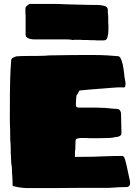

<svg xmlns="http://www.w3.org/2000/svg" viewBox="-20 -950 685 974"><path d="M270 4H112Q101 4 97 3Q92 2 86 1.5Q80 1 73 0L52 -5Q47 -5 44 -8Q44 -10 44 -10Q44 -36 41 -78Q41 -94 39.5 -105Q38 -116 37 -125L35 -167Q34 -176 34.5 -187Q35 -198 34 -212L32 -242Q31 -261 31.5 -276Q32 -291 31 -301Q31 -306 30.5 -313.5Q30 -321 30 -338.5Q30 -356 30 -390Q30 -485 31.5 -543.5Q33 -602 37 -646Q37 -656 62 -664Q72 -665 85.5 -665.5Q99 -666 111 -666Q152 -666 181.5 -666.5Q211 -667 230 -669Q289 -670 333 -670.5Q377 -671 408 -671H452Q494 -671 525 -669Q556 -667 578 -665Q593 -665 601 -628Q603 -624 604 -616Q605 -608 608 -591Q610 -569 612 -557Q614 -545 616 -534Q617 -532 617 -523Q616 -522 616 -515Q615 -506 605 -506Q603 -507 594 -507Q572 -507 546.5 -504.5Q521 -502 489 -500L437 -496L385 -491Q382 -491 377 -480Q374 -473 371 -470.5Q368 -468 367 -459L365 -425Q364 -412 368 -408Q372 -404 383 -404H472Q510 -404 561 -398H571Q590 -398 594 -376L596 -277V-274Q596 -256 562 -254Q553 -251 535 -250Q517 -249 480 -249Q443 -249 431.5 -249Q420 -249 415 -250Q394 -250 388 -250Q382 -250 380 -249Q370 -247 366.5 -244.5Q363 -242 363 -231.5Q363 -221 362 -193Q361 -189 360.5 -182.5Q360 -176 360 -154Q420 -154 454 -155Q488 -156 507 -157Q536 -158 559.5 -158.5Q583 -159 602 -159Q605 -159 610 -152Q614 -145 621 -116Q628 -87 638 -37Q640 -32 640 -22Q640 -1 621 -1Q589 -1 550 2Q543 3 530.5 3Q518 3 479 3Q444 3 401.5 3Q359 3 323.5 3.5Q288 4 270 4ZM506 -745H472Q467 -746 460.5 -746Q454 -746 446 -746L424 -747H399L389 -748H357Q349 -746 344 -748Q339 -749 333 -749.5Q327 -750 319 -750H159Q127 -750 117 -760Q110 -764 110 -775V-870Q109 -875 109 -883.5Q109 -892 109 -905Q109 -915 117 -921Q118 -922 123 -926Q128 -930 134 -930H266Q273 -930 286 -929.5Q299 -929 319 -928L359 -927Q394 -926 416.5 -925.5Q439 -925 449 -925H472Q492 -925 509.5 -920Q527 -915 527 -900Q527 -893 527 -887Q527 -881 528 -876Q529 -871 529 -867Q529 -863 529 -860V-850Q529 -843 529 -836Q529 -829 530 -823V-800Q530 -777 526 -765Q523 -745 506 -745Z"/></svg>

Font: Sigmar
Style: Regular
Weight: 400
Designer: Vernon Adams
Foundry: Vernon Adams
Version: Version 1.000; ttfautohint (v1.8.4.7-5d5b);gftools[0.9.24]